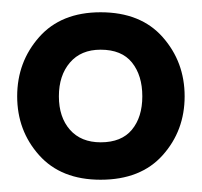

<svg xmlns="http://www.w3.org/2000/svg" viewBox="-20 -775 329 313"><path d="M144 -482Q79.5 -482 43.8 -522Q8 -562 8 -618Q8 -674 43.8 -714.5Q79.5 -755 144 -755Q209.5 -755 245.2 -714.5Q281 -674 281 -618Q281 -562 245.2 -522Q209.5 -482 144 -482ZM144.2 -543Q178 -543 195 -563.5Q212 -584 212 -618Q212 -652 195.2 -673Q178.4 -694 144 -694Q112 -694 94 -673Q76 -652 76 -618Q76 -584 94 -563.5Q112 -543 144.2 -543Z"/></svg>

Font: Cabin VF Beta
Style: Regular
Weight: 400
Designer: Pablo Impallari
Foundry: Pablo Impallari. http://www.impallari.com Igino Marini. http://www.ikern.com
Version: Version 2.200